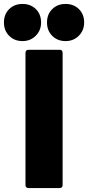

<svg xmlns="http://www.w3.org/2000/svg" viewBox="-77 -952 446 972"><path d="M67 -700H225Q232 -700 236 -696Q240 -692 240 -685V-15Q240 -8 236 -4Q232 0 225 0H67Q60 0 56 -4Q52 -8 52 -15V-685Q52 -692 56 -696Q60 -700 67 -700ZM161 -838Q161 -880 187.5 -906Q214 -932 255 -932Q296 -932 322.5 -906Q349 -880 349 -838Q349 -798 322 -771Q295 -744 255 -744Q214 -744 187.5 -770.5Q161 -797 161 -838ZM-57 -838Q-57 -880 -30.5 -906Q-4 -932 37 -932Q78 -932 104.5 -906Q131 -880 131 -838Q131 -798 104 -771Q77 -744 37 -744Q-4 -744 -30.5 -770.5Q-57 -797 -57 -838Z"/></svg>

Font: Barlow Black
Style: Regular
Weight: 900
Designer: Jeremy Tribby
Foundry: Tribby Type
Version: Version 1.422